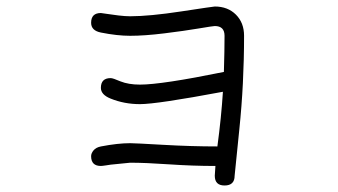

<svg xmlns="http://www.w3.org/2000/svg" viewBox="-20 -382 1040 590"><path d="M642 128Q572 128 499.5 123Q427 118 380 118L320 124Q314 125 307 126Q300 127 296 127.5Q292 128 290 128Q260 128 260 98Q260 89 267.5 80Q275 71 290 68Q342 58 380 58Q394 58 481 63Q568 68 648 68Q660 -21 665 -100Q462 -62 410 -62Q362 -62 320 -79Q290 -91 290 -112Q290 -142 320 -142Q327 -142 350 -132Q375 -122 410 -122Q477 -122 668 -161Q670 -229 670 -272Q670 -302 640 -302Q635 -302 590.5 -294.5Q546 -287 485 -279.5Q424 -272 380 -272Q340 -272 290 -282Q260 -288 260 -312Q260 -342 290 -342Q292 -342 307.5 -339.5Q323 -337 344 -334.5Q365 -332 380 -332Q439 -332 537.5 -347Q636 -362 640 -362Q680 -362 705 -337Q730 -312 730 -272Q730 -125 715.5 15Q701 155 701 158Q701 188 670 188Q640 188 640 158Q640 152 642 128Z"/></svg>

Font: Pecita
Style: Book
Weight: 400
Width: 7
Version: Version 4.3